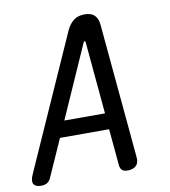

<svg xmlns="http://www.w3.org/2000/svg" viewBox="-109 -812 792 893"><g transform="rotate(-10 287.5 -365.0)"><path d="M386 -19 370 -194H138L60 -19Q54 -5 43 2.5Q32 10 13 10Q-13 10 -21.5 -4.5Q-30 -19 -17 -48L265 -681Q279 -710 299 -725Q319 -740 350 -740Q381 -740 396.5 -725Q412 -710 415 -681L473 -48Q477 -19 463 -4.5Q449 10 423 10Q404 10 396 2.5Q388 -5 386 -19ZM364 -270 333 -611Q332 -617 328.5 -617Q325 -617 323 -611L172 -270Z"/></g></svg>

Font: Maple Mono NL
Style: Italic
Weight: 400
Italic angle: -10°
Monospace: yes
Designer: subframe7536
Version: Version 7.000